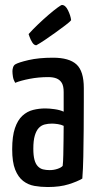

<svg xmlns="http://www.w3.org/2000/svg" viewBox="-20 -742 394 772"><path d="M172 10Q144 10 118.5 5.5Q93 1 73 -14.5Q53 -30 41 -60Q29 -90 29 -142Q29 -194 40 -226.5Q51 -259 70 -276.5Q89 -294 113 -300Q137 -306 162 -306Q178 -306 199.5 -303Q221 -300 236 -293Q236 -293 236 -307Q236 -321 236 -339.5Q236 -358 236 -372Q236 -396 228.5 -408.5Q221 -421 207.5 -426.5Q194 -432 174 -432Q135 -432 99 -425Q63 -418 41 -409Q34 -421 32 -433.5Q30 -446 30 -456Q30 -463 32.5 -471Q35 -479 41 -483Q54 -491 95 -500.5Q136 -510 193 -510Q258 -510 287.5 -483Q317 -456 317 -388V-335Q317 -278 316.5 -220.5Q316 -163 315 -112.5Q314 -62 311 -24Q291 -12 256 -1Q221 10 172 10ZM180 -58Q196 -58 211 -63Q226 -68 232 -75Q234 -91 234.5 -119Q235 -147 235.5 -178Q236 -209 236 -236Q226 -241 212.5 -243Q199 -245 189 -245Q173 -245 159.5 -241.5Q146 -238 136 -227.5Q126 -217 120 -197Q114 -177 114 -144Q114 -117 118.5 -100Q123 -83 132 -73.5Q141 -64 153 -61Q165 -58 180 -58ZM126 -560Q117 -560 110 -571Q103 -582 99 -593.5Q95 -605 95 -605Q112 -624 133.5 -644.5Q155 -665 176 -683Q197 -701 211.5 -711.5Q226 -722 229 -722Q243 -722 253.5 -700.5Q264 -679 266 -661Q261 -654 243 -640.5Q225 -627 203 -611Q181 -595 160 -581Q139 -567 126 -560Z"/></svg>

Font: Yanone Kaffeesatz ExtraLight
Style: Regular
Weight: 400
Version: Version 2.003